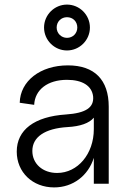

<svg xmlns="http://www.w3.org/2000/svg" viewBox="-20 -801 563 837"><path d="M216 16C299 16 365 -36 389 -113V0H454V-336C454 -453 392 -516 276 -516C156 -516 68 -448 66 -353L129 -344C132 -410 188 -453 272 -453C339 -453 381 -427 386 -380C390 -332 354 -308 268 -302C130 -293 53 -235 53 -140C53 -50 122 16 216 16ZM229 -47C166 -47 121 -87 121 -143C121 -204 176 -241 274 -247C330 -250 369 -264 389 -288V-238C389 -130 319 -47 229 -47ZM272 -581C327 -581 372 -626 372 -681C372 -736 327 -781 272 -781C217 -781 172 -736 172 -681C172 -626 217 -581 272 -581ZM272 -636C247 -636 227 -656 227 -681C227 -707 247 -726 272 -726C298 -726 317 -707 317 -681C317 -656 298 -636 272 -636Z"/></svg>

Font: Uncut Sans Book
Style: Regular
Weight: 350
Designer: Kasper Nordkvist
Foundry: UNCUT.wtf
Version: Version 1.304;Glyphs 3.2 (3246)